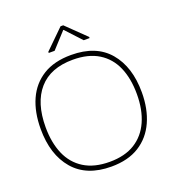

<svg xmlns="http://www.w3.org/2000/svg" viewBox="-134 -829 865 949"><g transform="rotate(-20 298.5 -355.0)"><path d="M291 14Q161 14 93 -65.5Q25 -145 25 -280Q25 -369 54.5 -434.5Q84 -500 143 -536.5Q202 -573 291 -573Q422 -573 489.5 -493.5Q557 -414 557 -280Q557 -193 527 -126.5Q497 -60 438 -23Q379 14 291 14ZM291 -11Q371 -11 424 -44Q477 -77 504 -137.5Q531 -198 531 -280Q531 -362 505 -422Q479 -482 425.5 -515Q372 -548 291 -548Q173 -548 112 -478Q51 -408 51 -280Q51 -199 77 -138.5Q103 -78 156.5 -44.5Q210 -11 291 -11ZM191 -620V-626L291 -724H305L406 -626V-620H375L299 -702H297L222 -620Z"/></g></svg>

Font: Darker Grotesque Light Light
Style: Regular
Weight: 300
Version: Version 1.000;gftools[0.9.28]